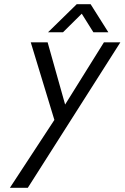

<svg xmlns="http://www.w3.org/2000/svg" viewBox="-20 -641 591 911"><path d="M27 250 238 -72 126 -440H206L289 -145L473 -440H551L112 250ZM208 -488 344 -621H410L494 -488H423L361 -587H379L279 -488Z"/></svg>

Font: Teachers
Style: Italic
Weight: 400
Italic angle: -11°
Designer: Alfredo Marco Pradil, Chank Diesel
Version: Version 1.001